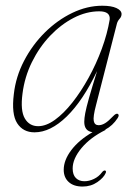

<svg xmlns="http://www.w3.org/2000/svg" viewBox="-20 -466 487 687"><path d="M323.5 -89.5Q312.5 -48 315.5 -33Q318.5 -18 333 -18Q344 -18 356 -25.2Q368 -32.5 385 -50.5Q395.5 -61.5 401.5 -58.5Q408 -54.5 401 -43.5Q383 -16 357 -2.5L357.5 -1Q303 26 271.5 64Q240 102 240 137Q240 159.5 251.5 171Q263 182.5 282 182.5Q299 182.5 316.2 174.2Q333.5 166 345 150.5Q350 144 355 144Q361 144.5 358.5 152.5Q351.5 169.5 328.5 185.5Q305.5 201.5 275.5 201.5Q243.5 201.5 225.8 185.2Q208 169 208 141.5Q208 107 235.2 71Q262.5 35 311 7Q281.5 3 281.5 -30Q281.5 -42.5 285 -61.2Q288.5 -80 298.5 -115.5Q308.5 -151 327.5 -212Q277 -106 218.8 -49.2Q160.5 7.5 103.5 7.5Q62.5 7.5 41.5 -25Q20.5 -57.5 29.5 -129.5Q36.5 -191.5 66 -248.2Q95.5 -305 140.2 -349.5Q185 -394 238.5 -419.8Q292 -445.5 346 -445.5Q378.5 -445.5 396.5 -437.2Q414.5 -429 415 -416Q415 -406.5 408 -398.8Q401 -391 398.5 -382ZM60.5 -131Q52.5 -70 68.8 -42.2Q85 -14.5 116.5 -14.5Q145 -14.5 176.5 -37.2Q208 -60 239 -99.2Q270 -138.5 297.2 -188Q324.5 -237.5 344.2 -291.2Q364 -345 372.5 -396Q375.5 -425.5 335 -425.5Q289 -425.5 243.5 -402Q198 -378.5 159.2 -337.8Q120.5 -297 94.2 -243.8Q68 -190.5 60.5 -131Z"/></svg>

Font: Fraunces 72pt S050 Thin
Style: Italic
Weight: 100
Italic angle: -16°
Version: Version 1.000; ttfautohint (v1.8.3)